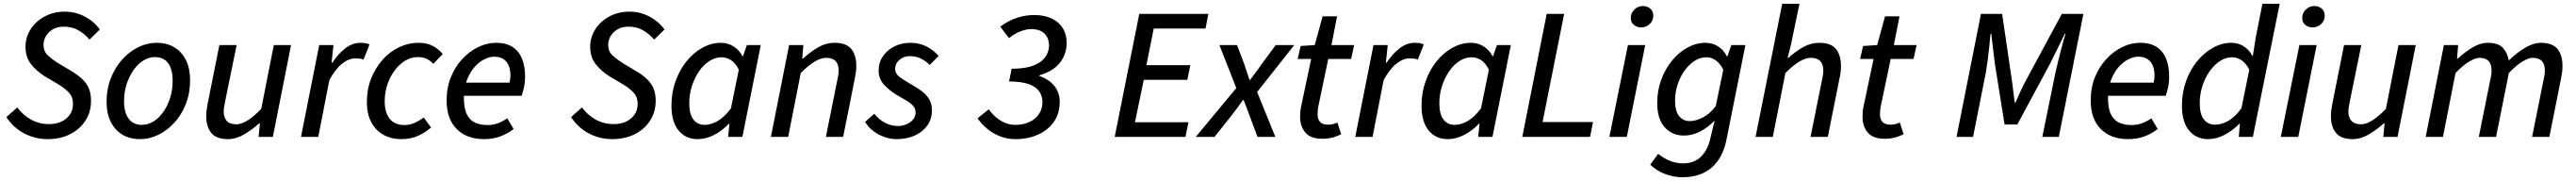

<svg xmlns="http://www.w3.org/2000/svg" viewBox="-20 -729 13725 964"><path d="M233 12Q169 12 111.5 -17Q54 -46 14 -105L72 -157Q102 -116 145.5 -92Q189 -68 243 -68Q279 -68 307.5 -81.5Q336 -95 352.5 -119Q369 -143 369 -176Q369 -212 347.5 -235.5Q326 -259 289 -281L218 -323Q176 -349 146 -386.5Q116 -424 116 -480Q116 -531 143.5 -573.5Q171 -616 218.5 -641.5Q266 -667 325 -667Q383 -667 432.5 -640.5Q482 -614 512 -572L457 -518Q432 -548 398 -567.5Q364 -587 321 -587Q286 -587 262 -573Q238 -559 225 -537Q212 -515 212 -491Q212 -455 235.5 -433.5Q259 -412 296 -389L368 -346Q416 -317 440.5 -282Q465 -247 465 -192Q465 -133 435.5 -87Q406 -41 354 -14.5Q302 12 233 12Z M727 12Q672 12 632 -12Q592 -36 570 -80.5Q548 -125 548 -186Q548 -256 571 -313.5Q594 -371 632 -413Q670 -455 717.5 -478Q765 -501 815 -501Q869 -501 909 -477Q949 -453 971 -408.5Q993 -364 993 -303Q993 -233 970.5 -175.5Q948 -118 909.5 -76Q871 -34 823.5 -11Q776 12 727 12ZM736 -64Q768 -64 797.5 -82Q827 -100 850 -132.5Q873 -165 886.5 -207.5Q900 -250 900 -299Q900 -360 876 -392.5Q852 -425 805 -425Q774 -425 744.5 -407Q715 -389 692 -356.5Q669 -324 655 -281.5Q641 -239 641 -190Q641 -130 665.5 -97Q690 -64 736 -64Z M1194 12Q1133 12 1106 -21Q1079 -54 1079 -110Q1079 -128 1081 -143.5Q1083 -159 1087 -179L1149 -489H1241L1180 -191Q1177 -173 1174.5 -160.5Q1172 -148 1172 -136Q1172 -103 1188.5 -85Q1205 -67 1240 -67Q1266 -67 1298.5 -87Q1331 -107 1372 -149L1439 -489H1531L1434 0H1358L1365 -72H1361Q1323 -38 1280.5 -13Q1238 12 1194 12Z M1584 0 1681 -489H1757L1747 -395H1751Q1780 -440 1818.5 -470.5Q1857 -501 1901 -501Q1916 -501 1928 -499Q1940 -497 1949 -492L1917 -411Q1909 -416 1897.5 -417Q1886 -418 1873 -418Q1838 -418 1802 -389Q1766 -360 1735 -302L1676 0Z M2118 12Q2065 12 2023.5 -11Q1982 -34 1958.5 -78Q1935 -122 1935 -186Q1935 -253 1957.5 -310Q1980 -367 2018 -410Q2056 -453 2106 -477Q2156 -501 2211 -501Q2257 -501 2289 -483Q2321 -465 2339 -441L2289 -389Q2272 -407 2253 -416Q2234 -425 2206 -425Q2171 -425 2139.5 -406Q2108 -387 2083.5 -354.5Q2059 -322 2044.5 -279.5Q2030 -237 2030 -190Q2030 -130 2056.5 -96.5Q2083 -63 2136 -63Q2165 -63 2191.5 -75.5Q2218 -88 2238 -103L2277 -50Q2249 -25 2209.5 -6.5Q2170 12 2118 12Z M2559 12Q2468 12 2414 -41.5Q2360 -95 2360 -194Q2360 -263 2383 -319Q2406 -375 2444 -415.5Q2482 -456 2528.5 -478.5Q2575 -501 2623 -501Q2680 -501 2714 -477Q2748 -453 2763 -413Q2778 -373 2778 -322Q2778 -301 2775.5 -282.5Q2773 -264 2768.5 -248Q2764 -232 2760 -219H2428L2436 -289H2695Q2698 -301 2699 -309Q2700 -317 2700 -328Q2700 -354 2692 -376.5Q2684 -399 2664.5 -413Q2645 -427 2613 -427Q2588 -427 2559.5 -412.5Q2531 -398 2507 -370Q2483 -342 2467.5 -301Q2452 -260 2452 -209Q2452 -151 2468 -119.5Q2484 -88 2512 -75.5Q2540 -63 2577 -63Q2608 -63 2634.5 -73Q2661 -83 2683 -99L2717 -42Q2687 -18 2647.5 -3Q2608 12 2559 12Z M3242 12Q3178 12 3120.5 -17Q3063 -46 3023 -105L3081 -157Q3111 -116 3154.5 -92Q3198 -68 3252 -68Q3288 -68 3316.5 -81.5Q3345 -95 3361.5 -119Q3378 -143 3378 -176Q3378 -212 3356.5 -235.5Q3335 -259 3298 -281L3227 -323Q3185 -349 3155 -386.5Q3125 -424 3125 -480Q3125 -531 3152.5 -573.5Q3180 -616 3227.5 -641.5Q3275 -667 3334 -667Q3392 -667 3441.5 -640.5Q3491 -614 3521 -572L3466 -518Q3441 -548 3407 -567.5Q3373 -587 3330 -587Q3295 -587 3271 -573Q3247 -559 3234 -537Q3221 -515 3221 -491Q3221 -455 3244.5 -433.5Q3268 -412 3305 -389L3377 -346Q3425 -317 3449.5 -282Q3474 -247 3474 -192Q3474 -133 3444.5 -87Q3415 -41 3363 -14.5Q3311 12 3242 12Z M3698 12Q3634 12 3596 -34Q3558 -80 3558 -166Q3558 -236 3580 -297Q3602 -358 3639 -403.5Q3676 -449 3723.5 -475Q3771 -501 3821 -501Q3859 -501 3889.5 -481.5Q3920 -462 3937 -429H3939L3960 -489H4034L3936 0H3860L3867 -70H3864Q3829 -33 3785.5 -10.5Q3742 12 3698 12ZM3734 -64Q3770 -64 3806 -85.5Q3842 -107 3875 -152L3917 -358Q3899 -394 3875 -409Q3851 -424 3826 -424Q3792 -424 3761 -404.5Q3730 -385 3706 -350.5Q3682 -316 3667.5 -272Q3653 -228 3653 -179Q3653 -121 3675 -92.5Q3697 -64 3734 -64Z M4088 0 4185 -489H4261L4255 -417H4259Q4297 -452 4339 -476.5Q4381 -501 4427 -501Q4489 -501 4516 -468.5Q4543 -436 4543 -378Q4543 -361 4541 -345.5Q4539 -330 4535 -310L4473 0H4381L4441 -298Q4445 -317 4447 -328.5Q4449 -340 4449 -353Q4449 -387 4432.5 -404Q4416 -421 4382 -421Q4355 -421 4322 -401.5Q4289 -382 4247 -340L4180 0Z M4758 12Q4726 12 4694 1Q4662 -10 4634.5 -30.5Q4607 -51 4590 -80L4639 -123Q4664 -92 4696.5 -75Q4729 -58 4765 -58Q4790 -58 4811.5 -67.5Q4833 -77 4846 -93Q4859 -109 4859 -130Q4859 -147 4850 -160Q4841 -173 4820.5 -186.5Q4800 -200 4764 -220Q4720 -246 4691 -277.5Q4662 -309 4662 -353Q4662 -396 4685 -429.5Q4708 -463 4746.5 -482Q4785 -501 4831 -501Q4878 -501 4916 -482Q4954 -463 4982 -431L4934 -383Q4914 -404 4887.5 -417Q4861 -430 4830 -430Q4795 -430 4772.5 -410Q4750 -390 4750 -363Q4750 -336 4775 -318Q4800 -300 4835 -280Q4873 -259 4897.5 -239Q4922 -219 4934 -195.5Q4946 -172 4946 -142Q4946 -95 4921.5 -60.5Q4897 -26 4854.5 -7Q4812 12 4758 12Z M5391 12Q5348 12 5310.5 -2.5Q5273 -17 5242 -42Q5211 -67 5189 -99L5249 -147Q5265 -124 5286.5 -105.5Q5308 -87 5334 -75.5Q5360 -64 5391 -64Q5433 -64 5466 -79.5Q5499 -95 5517 -122.5Q5535 -150 5535 -185Q5535 -217 5518 -242Q5501 -267 5462 -281Q5423 -295 5357 -295L5371 -363Q5428 -363 5466.5 -373.5Q5505 -384 5527.5 -402Q5550 -420 5560 -442Q5570 -464 5570 -486Q5570 -525 5546.5 -549.5Q5523 -574 5475 -574Q5448 -574 5416.5 -561.5Q5385 -549 5357 -526L5310 -587Q5353 -619 5398.5 -634Q5444 -649 5491 -649Q5545 -649 5584 -630.5Q5623 -612 5643.5 -579Q5664 -546 5664 -501Q5664 -441 5628.5 -395.5Q5593 -350 5519 -328V-324Q5571 -306 5599 -270.5Q5627 -235 5627 -187Q5627 -125 5596 -80.5Q5565 -36 5511.5 -12Q5458 12 5391 12Z M5920 0 6051 -655H6419L6404 -577H6128L6089 -382H6323L6307 -304H6075L6028 -78H6313L6297 0Z M6352 0 6568 -260 6478 -489H6572L6611 -386Q6618 -365 6624.5 -345Q6631 -325 6638 -304H6642Q6657 -325 6672.5 -345Q6688 -365 6702 -386L6778 -489H6877L6679 -239L6776 0H6681L6641 -107Q6633 -129 6624.5 -151.5Q6616 -174 6607 -196H6603Q6588 -174 6572 -152.5Q6556 -131 6538 -108L6452 0Z M7027 10Q6963 10 6935.5 -23.5Q6908 -57 6908 -106Q6908 -119 6909 -132.5Q6910 -146 6913 -160L6967 -415H6895L6911 -484L6986 -489L7028 -642H7105L7075 -489H7196L7180 -415H7058L7004 -157Q7003 -148 7002 -139.5Q7001 -131 7001 -121Q7001 -94 7014.5 -79.5Q7028 -65 7057 -65Q7072 -65 7084.5 -68.5Q7097 -72 7107 -76L7127 -14Q7110 -5 7084.5 2.5Q7059 10 7027 10Z M7202 0 7299 -489H7375L7365 -395H7369Q7398 -440 7436.5 -470.5Q7475 -501 7519 -501Q7534 -501 7546 -499Q7558 -497 7567 -492L7535 -411Q7527 -416 7515.5 -417Q7504 -418 7491 -418Q7456 -418 7420 -389Q7384 -360 7353 -302L7294 0Z M7695 12Q7631 12 7593 -34Q7555 -80 7555 -166Q7555 -236 7577 -297Q7599 -358 7636 -403.5Q7673 -449 7720.5 -475Q7768 -501 7818 -501Q7856 -501 7886.5 -481.5Q7917 -462 7934 -429H7936L7957 -489H8031L7933 0H7857L7864 -70H7861Q7826 -33 7782.5 -10.5Q7739 12 7695 12ZM7731 -64Q7767 -64 7803 -85.5Q7839 -107 7872 -152L7914 -358Q7896 -394 7872 -409Q7848 -424 7823 -424Q7789 -424 7758 -404.5Q7727 -385 7703 -350.5Q7679 -316 7664.5 -272Q7650 -228 7650 -179Q7650 -121 7672 -92.5Q7694 -64 7731 -64Z M8092 0 8222 -655H8315L8200 -79H8469L8453 0Z M8556 0 8655 -489H8747L8649 0ZM8725 -583Q8704 -583 8687 -596Q8670 -609 8670 -633Q8670 -660 8689.5 -678.5Q8709 -697 8735 -697Q8757 -697 8773.5 -683.5Q8790 -670 8790 -646Q8790 -619 8771 -601Q8752 -583 8725 -583Z M8946 215Q8901 215 8856 199Q8811 183 8774 148L8816 90Q8843 113 8877.5 127Q8912 141 8950 141Q9007 141 9043 106.5Q9079 72 9093 12L9117 -87Q9081 -50 9039.5 -28.5Q8998 -7 8953 -7Q8891 -7 8851 -51Q8811 -95 8811 -180Q8811 -247 8832.5 -305Q8854 -363 8890.5 -407Q8927 -451 8973 -476Q9019 -501 9068 -501Q9106 -501 9136 -481.5Q9166 -462 9182 -429H9185L9206 -489H9281L9180 15Q9160 114 9100 164.5Q9040 215 8946 215ZM8985 -84Q9017 -84 9054.5 -103.5Q9092 -123 9123 -164L9163 -358Q9144 -394 9121 -409Q9098 -424 9073 -424Q9040 -424 9010.5 -405Q8981 -386 8957.5 -354Q8934 -322 8920 -280Q8906 -238 8906 -192Q8906 -138 8927.5 -111Q8949 -84 8985 -84Z M9335 0 9477 -709H9569L9523 -488L9506 -421H9510Q9549 -456 9589.5 -478.5Q9630 -501 9674 -501Q9736 -501 9763 -468.5Q9790 -436 9790 -378Q9790 -361 9788.5 -345.5Q9787 -330 9782 -310L9720 0H9628L9688 -298Q9692 -317 9694 -328.5Q9696 -340 9696 -353Q9696 -387 9679.5 -404Q9663 -421 9629 -421Q9602 -421 9569 -401.5Q9536 -382 9494 -340L9427 0Z M10024 10Q9960 10 9932.5 -23.5Q9905 -57 9905 -106Q9905 -119 9906 -132.5Q9907 -146 9910 -160L9964 -415H9892L9908 -484L9983 -489L10025 -642H10102L10072 -489H10193L10177 -415H10055L10001 -157Q10000 -148 9999 -139.5Q9998 -131 9998 -121Q9998 -94 10011.5 -79.5Q10025 -65 10054 -65Q10069 -65 10081.5 -68.5Q10094 -72 10104 -76L10124 -14Q10107 -5 10081.5 2.5Q10056 10 10024 10Z M10406 0 10536 -655H10649L10699 -314Q10704 -282 10707.5 -249.5Q10711 -217 10716 -183H10720Q10735 -217 10750 -249.5Q10765 -282 10783 -314L10967 -655H11082L10951 0H10863L10933 -342Q10940 -373 10949 -409.5Q10958 -446 10967.5 -482.5Q10977 -519 10987 -549H10983L10905 -391L10730 -66H10662L10610 -391L10591 -549H10587Q10584 -518 10580.5 -481.5Q10577 -445 10572 -408.5Q10567 -372 10562 -342L10494 0Z M11320 12Q11229 12 11175 -41.5Q11121 -95 11121 -194Q11121 -263 11144 -319Q11167 -375 11205 -415.5Q11243 -456 11289.5 -478.5Q11336 -501 11384 -501Q11441 -501 11475 -477Q11509 -453 11524 -413Q11539 -373 11539 -322Q11539 -301 11536.5 -282.5Q11534 -264 11529.5 -248Q11525 -232 11521 -219H11189L11197 -289H11456Q11459 -301 11460 -309Q11461 -317 11461 -328Q11461 -354 11453 -376.5Q11445 -399 11425.5 -413Q11406 -427 11374 -427Q11349 -427 11320.5 -412.5Q11292 -398 11268 -370Q11244 -342 11228.5 -301Q11213 -260 11213 -209Q11213 -151 11229 -119.5Q11245 -88 11273 -75.5Q11301 -63 11338 -63Q11369 -63 11395.5 -73Q11422 -83 11444 -99L11478 -42Q11448 -18 11408.5 -3Q11369 12 11320 12Z M11747 12Q11683 12 11645 -34Q11607 -80 11607 -166Q11607 -236 11629 -297Q11651 -358 11688.5 -403.5Q11726 -449 11773 -475Q11820 -501 11870 -501Q11908 -501 11937 -482Q11966 -463 11982 -432H11985L12000 -527L12036 -709H12128L11985 0H11910L11916 -70H11913Q11878 -34 11834.5 -11Q11791 12 11747 12ZM11783 -65Q11819 -65 11854.5 -85.5Q11890 -106 11924 -152L11966 -358Q11947 -394 11923.5 -409Q11900 -424 11875 -424Q11841 -424 11810 -404Q11779 -384 11755 -350Q11731 -316 11716.5 -272Q11702 -228 11702 -179Q11702 -121 11724 -93Q11746 -65 11783 -65Z M12134 0 12233 -489H12325L12227 0ZM12303 -583Q12282 -583 12265 -596Q12248 -609 12248 -633Q12248 -660 12267.5 -678.5Q12287 -697 12313 -697Q12335 -697 12351.5 -683.5Q12368 -670 12368 -646Q12368 -619 12349 -601Q12330 -583 12303 -583Z M12516 12Q12455 12 12428 -21Q12401 -54 12401 -110Q12401 -128 12403 -143.5Q12405 -159 12409 -179L12471 -489H12563L12502 -191Q12499 -173 12496.5 -160.5Q12494 -148 12494 -136Q12494 -103 12510.5 -85Q12527 -67 12562 -67Q12588 -67 12620.5 -87Q12653 -107 12694 -149L12761 -489H12853L12756 0H12680L12687 -72H12683Q12645 -38 12602.5 -13Q12560 12 12516 12Z M12906 0 13003 -489H13079L13073 -417H13077Q13115 -452 13156 -476.5Q13197 -501 13236 -501Q13293 -501 13317.5 -474Q13342 -447 13349 -407Q13394 -451 13438 -476Q13482 -501 13520 -501Q13581 -501 13608 -468.5Q13635 -436 13635 -378Q13635 -361 13633 -345.5Q13631 -330 13627 -310L13565 0H13473L13533 -298Q13537 -317 13539 -328.5Q13541 -340 13541 -353Q13541 -387 13525 -404Q13509 -421 13475 -421Q13455 -421 13422 -401.5Q13389 -382 13349 -340L13281 0H13189L13249 -298Q13253 -317 13255 -328.5Q13257 -340 13257 -353Q13257 -387 13241 -404Q13225 -421 13192 -421Q13172 -421 13138.5 -401.5Q13105 -382 13065 -340L12998 0Z"/></svg>

Font: Source Sans 3 ExtraLight Medium
Style: Italic
Weight: 500
Italic angle: -11°
Version: Version 3.052;hotconv 1.1.0;makeotfexe 2.6.0